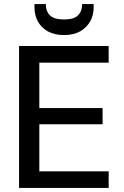

<svg xmlns="http://www.w3.org/2000/svg" viewBox="-20 -927 613 947"><path d="M74 0V-700H516V-618H174V-394H486V-314H174V-82H516V0ZM296 -754Q249 -754 216.5 -772Q184 -790 167 -821Q150 -852 150 -892V-907H206Q206 -871 226.5 -851Q247 -831 296 -831Q344 -831 364.5 -851Q385 -871 385 -907H442V-892Q442 -852 424.5 -821Q407 -790 374.5 -772Q342 -754 296 -754Z"/></svg>

Font: DM Sans 12pt Medium
Style: Regular
Weight: 500
Version: Version 4.004;gftools[0.9.30]